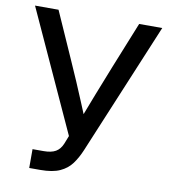

<svg xmlns="http://www.w3.org/2000/svg" viewBox="-82 -798 766 868"><g transform="rotate(10 301.0 -364.0)"><path d="M110.4 0V-86.4H161.1Q196.3 -86.4 216.6 -98.1Q236.8 -109.9 247.6 -136.2L262.2 -173.3L8.8 -727.5H116.7L211.4 -514.2Q232.9 -466.3 252 -421.6Q271 -377 289.1 -333.5Q307.1 -290 325.7 -245.1H295.9Q321.3 -312 346.7 -377Q372.1 -441.9 400.9 -514.2L486.8 -727.5H592.8L340.3 -122.1Q325.2 -85.9 304.9 -58.3Q284.7 -30.8 251 -15.4Q217.3 0 161.6 0Z"/></g></svg>

Font: Inter Cardless Display
Style: Regular
Weight: 400
Designer: Rasmus Andersson
Foundry: rsms
Version: Version 4.001;git-9221beed3